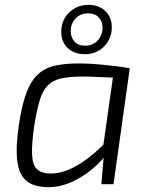

<svg xmlns="http://www.w3.org/2000/svg" viewBox="-20 -758 610 790"><path d="M303 -497Q327 -497 354 -495.5Q381 -494 408 -491Q435 -488 462 -485Q489 -482 514 -477L486 -437Q431 -439 390 -441Q349 -443 321 -443Q267 -443 232.5 -435.5Q198 -428 177 -407Q156 -386 143.5 -345.5Q131 -305 121 -241Q110 -165 112 -122Q114 -79 132.5 -61.5Q151 -44 190 -44Q225 -44 263 -60Q301 -76 342 -107Q383 -138 424 -182L435 -146Q404 -100 362 -64.5Q320 -29 273.5 -8.5Q227 12 179 12Q120 12 89 -13.5Q58 -39 51 -96Q44 -153 58 -247Q70 -326 88.5 -375.5Q107 -425 135.5 -451.5Q164 -478 205 -487.5Q246 -497 303 -497ZM450 -477H514L447 0H397L407 -117L400 -124ZM344 -738Q387 -738 413.5 -712.5Q440 -687 440 -646Q440 -599 408.5 -567Q377 -535 329 -535Q285 -535 258.5 -560.5Q232 -586 232 -627Q232 -674 264 -706Q296 -738 344 -738ZM343 -703Q310 -703 290.5 -681.5Q271 -660 271 -630Q271 -605 286 -587.5Q301 -570 330 -570Q363 -570 382.5 -592Q402 -614 402 -644Q402 -669 386.5 -686Q371 -703 343 -703Z"/></svg>

Font: Exo 2 Light
Style: Italic
Weight: 300
Italic angle: -8°
Designer: Natanael Gama
Foundry: Natanael Gama
Version: Version 2.010